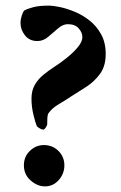

<svg xmlns="http://www.w3.org/2000/svg" viewBox="-20 -652 429 683"><path d="M113 -506Q85 -506 69 -526Q53 -546 53 -570Q53 -583 57.5 -597Q62 -611 67 -615Q78 -621 98.5 -626.5Q119 -632 155 -632Q168 -632 192.5 -627Q217 -622 245 -610.5Q273 -599 298 -579.5Q323 -560 339.5 -530.5Q356 -501 356 -460Q356 -417 336 -389.5Q316 -362 287.5 -343.5Q259 -325 233 -309Q214 -296 190 -282Q166 -268 153 -250Q149 -244 148.5 -233.5Q148 -223 148 -215Q148 -211 148 -209Q147 -205 142.5 -198Q138 -191 134 -191Q128 -191 121 -195.5Q114 -200 111 -203Q106 -215 99 -243.5Q92 -272 92 -301Q92 -330 104 -350.5Q116 -371 134.5 -386Q153 -401 170 -412Q195 -428 218.5 -447Q242 -466 257.5 -485Q273 -504 273 -520Q273 -536 260 -551Q247 -566 221 -566Q204 -566 186.5 -551Q169 -536 151.5 -521Q134 -506 113 -506ZM65 -64Q65 -95 86.5 -115.5Q108 -136 136 -136Q167 -136 188 -115Q209 -94 209 -64Q209 -34 189 -11.5Q169 11 140 11Q113 11 89 -10Q65 -31 65 -64Z"/></svg>

Font: Amiri
Style: Bold
Weight: 700
Designer: Khaled Hosny
Version: Version 0.113